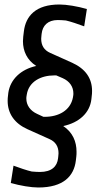

<svg xmlns="http://www.w3.org/2000/svg" viewBox="-20 -715 443 853"><path d="M386 -274C389 -297 389 -304 389 -311C389 -367 360 -409 301 -436L203 -480C176 -492 163 -513 163 -543C163 -547 164 -551 164 -556L165 -565C169 -601 192 -626 237 -626C246 -626 263 -625 273 -624C295 -619 327 -608 354 -598L366 -675C324 -687 276 -695 244 -695C139 -695 94 -644 86 -575C84 -559 82 -545 82 -532C82 -488 100 -448 141 -422C73 -407 26 -363 17 -303C14 -280 14 -274 14 -267C14 -211 44 -167 102 -141L200 -97C227 -85 240 -64 240 -34C240 -30 239 -26 239 -21L238 -12C234 24 210 49 157 49C148 49 131 48 121 47C99 42 67 31 40 21L28 98C70 110 118 118 150 118C262 118 309 67 317 -2L319 -19C320 -26 320 -34 320 -41C320 -86 303 -127 261 -155C331 -170 379 -213 386 -274ZM99 -295C108 -352 161 -380 221 -380H230L258 -368C290 -354 306 -329 306 -300C306 -296 306 -292 304 -282C293 -224 240 -196 179 -196H173L145 -209C114 -223 97 -248 97 -277C97 -281 97 -285 99 -295Z"/></svg>

Font: Ropa Sans
Style: Italic
Weight: 400
Designer: Botio Nikoltchev
Foundry: Botjo Nikoltchev
Version: Version 1.002